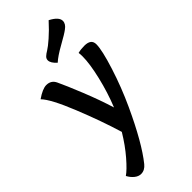

<svg xmlns="http://www.w3.org/2000/svg" viewBox="-306 -778 1078 1078"><g transform="rotate(-45 233.0 -239.0)"><path d="M373 -626Q355 -612 297.5 -580Q240 -548 213 -523Q183 -550 183 -572Q183 -585 193 -594.5Q203 -604 220 -614Q237 -624 272 -654.5Q307 -685 346 -728Q400 -700 400 -669Q400 -645 373 -626ZM103 250Q83 250 64.5 235Q46 220 34 197Q62 178 107 126Q152 74 193 6Q156 -117 97.5 -262Q39 -407 0 -446Q49 -480 79 -480Q117 -480 133 -446Q155 -400 194 -303.5Q233 -207 259 -122Q293 -206 315 -299Q337 -392 337 -449Q337 -467 335 -479Q358 -485 386 -485Q440 -485 440 -443Q440 -397 404 -284Q368 -171 319 -65Q229 130 154 223Q132 250 103 250Z"/></g></svg>

Font: Overlock
Style: Bold
Weight: 700
Designer: Dario Muhafara
Foundry: Dario Manuel Muhafara
Version: Version 1.002